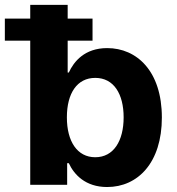

<svg xmlns="http://www.w3.org/2000/svg" viewBox="-59 -747 715 776"><path d="M63.2 0H212.4V-87.4H219.1C240.1 -41.9 285.9 8.9 373.9 8.9C498.2 8.9 595.2 -89.5 595.2 -272C595.2 -459.5 494 -552.6 374.3 -552.6C283 -552.6 239.3 -498.2 219.1 -453.8H214.5V-582.7H315V-671.9H214.5V-727.3H63.2V-671.9H-39.4V-582.7H63.2ZM211.3 -272.7C211.3 -370 252.5 -432.2 326 -432.2C400.9 -432.2 440.7 -367.2 440.7 -272.7C440.7 -177.6 400.2 -111.5 326 -111.5C253.2 -111.5 211.3 -175.4 211.3 -272.7Z"/></svg>

Font: Karasuma Gothic
Style: Bold
Weight: 700
Designer: Rasmus Andersson / Ryoko Nishizuka
Foundry: Genbu
Version: Version 1.00